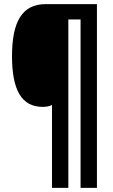

<svg xmlns="http://www.w3.org/2000/svg" viewBox="-20 -780 545 927"><path d="M448 127V-760H200C87 -760 38 -675 38 -509C38 -344 85 -264 186 -264C204 -264 219 -267 231 -273V127H310V-686H369V127Z"/></svg>

Font: Noto Sans Arabic UI XCn XBd
Style: Regular
Weight: 800
Width: 2
Designer: Monotype Design Team, Nadine Chahine and Nizar Qandah
Foundry: Monotype Imaging Inc.
Version: Version 2.010